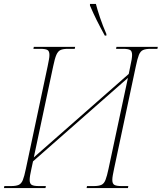

<svg xmlns="http://www.w3.org/2000/svg" viewBox="-39 -951 818 971"><path d="M-19 0 -17 -10H17Q42 -10 55.5 -16Q69 -22 76.5 -40.5Q84 -59 92 -98L202 -616Q206 -636 208.5 -649.5Q211 -663 211 -673Q211 -693 200.5 -698.5Q190 -704 165 -704H130L132 -714H341L339 -704H305Q280 -704 267 -698Q254 -692 246 -673.5Q238 -655 230 -616L132 -155L612 -577L620 -616Q629 -655 629 -673Q629 -693 618.5 -698.5Q608 -704 583 -704H548L550 -714H759L757 -704H723Q698 -704 684.5 -698Q671 -692 663.5 -673.5Q656 -655 648 -616L538 -98Q534 -79 531.5 -65Q529 -51 529 -41Q529 -22 539.5 -16Q550 -10 575 -10H610L608 0H399L401 -10H435Q460 -10 473.5 -16Q487 -22 494.5 -41Q502 -60 510 -98L608 -557L128 -135L120 -98Q111 -59 111 -41Q111 -22 121.5 -16Q132 -10 157 -10H193L191 0ZM491 -771Q467 -815 450 -849Q433 -883 416 -923V-931H446Q453 -903 467 -861.5Q481 -820 499 -779V-771Z"/></svg>

Font: Noto Serif Display SemiCondensed Thin
Style: Italic
Weight: 100
Width: 4
Italic angle: -12°
Designer: Monotype Design Team
Foundry: Monotype Imaging Inc.
Version: Version 2.009